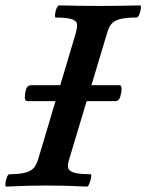

<svg xmlns="http://www.w3.org/2000/svg" viewBox="-29 -688 543 712"><path d="M-6 4Q-10 4 -9 -7.5Q-8 -19 -3.5 -30.5Q1 -42 6 -42Q46 -42 67.5 -48.5Q89 -55 98.5 -68Q108 -81 113 -99L252 -565Q257 -583 257 -596Q257 -609 239.5 -616Q222 -623 178 -623Q174 -623 175 -634Q176 -645 180.5 -656.5Q185 -668 191 -668Q229 -667 266.5 -666.5Q304 -666 341 -666Q378 -666 415.5 -666.5Q453 -667 490 -668Q495 -668 493.5 -656.5Q492 -645 487.5 -634Q483 -623 477 -623Q435 -623 413.5 -616.5Q392 -610 382.5 -597Q373 -584 368 -565L228 -99Q222 -80 223.5 -67.5Q225 -55 243.5 -48.5Q262 -42 306 -42Q311 -42 309 -30.5Q307 -19 302.5 -7.5Q298 4 294 4Q256 2 218.5 1Q181 0 144 0Q106 0 68.5 1Q31 2 -6 4ZM72 -313Q63 -313 63 -328Q63 -340 67.5 -356Q72 -372 87 -372H414Q422 -372 422 -359Q422 -346 417 -329.5Q412 -313 399 -313Z"/></svg>

Font: Junicode SmExp
Style: Bold Italic
Weight: 700
Width: 6
Italic angle: -11°
Designer: Peter S. Baker
Version: Version 2.205; ttfautohint (v1.8.4)